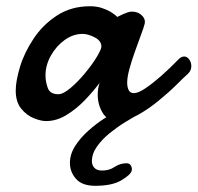

<svg xmlns="http://www.w3.org/2000/svg" viewBox="-20 -375 632 614"><path d="M127.4 12.2Q110.8 12.2 87.9 2.9Q64.9 -6.3 47.6 -27.8Q30.3 -49.3 30.3 -85.4Q30.3 -115.7 43.9 -161.1Q57.6 -206.5 86.9 -250.5Q116.2 -295.4 161.9 -325.2Q207.5 -355 267.6 -355Q289.1 -355 305.2 -349.6Q321.3 -344.2 332.5 -337.9Q338.9 -334 344.5 -329.8Q350.1 -325.7 355 -320.8L372.1 -329.1Q379.4 -332.5 387.5 -335.2Q395.5 -337.9 401.4 -337.9Q419.9 -337.9 431.6 -327.6Q443.4 -317.4 443.4 -305.2Q443.4 -301.3 442.9 -299.8Q439.5 -286.1 430.4 -262.2Q421.4 -238.3 411.1 -209Q400.9 -180.7 393.8 -154.3Q386.7 -127.9 386.7 -110.8Q386.7 -96.2 391.6 -86.7Q396.5 -77.1 408.2 -77.1Q422.4 -77.1 446.3 -93.5Q470.2 -109.9 495.6 -132.3Q509.3 -144.5 523.9 -158.4Q538.6 -172.4 553.7 -188Q561.5 -194.3 568.8 -194.3Q578.6 -194.3 585.2 -184.8Q591.8 -175.3 591.8 -163.6Q591.8 -149.9 582.5 -140.6Q563 -122.6 542.5 -102.1Q522 -81.5 485.8 -51.8Q453.6 -25.4 419.4 -6.6Q385.3 12.2 357.9 12.2Q323.7 12.2 308.1 -14.4Q292.5 -41 292.5 -71.3Q292.5 -93.3 298.8 -110.4Q278.8 -83.5 251.5 -54.9Q224.1 -26.4 192.4 -7.1Q160.6 12.2 127.4 12.2ZM166.5 -73.7Q182.1 -73.7 205.8 -93.8Q229.5 -113.8 251.5 -140.6Q275.9 -169.9 290 -193.8Q304.2 -217.8 304.2 -226.1Q304.2 -244.6 282.7 -255.6Q261.2 -266.6 244.1 -266.6Q213.9 -266.6 186.8 -247.1Q159.7 -227.5 142.6 -197Q125.5 -166.5 125.5 -133.8Q125.5 -114.7 132.6 -94.2Q139.6 -73.7 166.5 -73.7ZM284.7 219.2Q242.7 219.2 223.1 197Q203.6 174.8 203.6 146Q203.6 118.2 220.2 92Q236.8 65.9 262.5 43Q288.1 20 316.2 2.2Q344.2 -15.6 368.7 -26.9Q393.1 -38.1 405.8 -41L416.5 -5.9Q402.3 2 378.7 16.6Q355 31.2 330.8 50.8Q306.6 70.3 290.3 93.3Q273.9 116.2 273.9 140.6Q273.9 153.3 282 161.9Q290 170.4 306.2 170.4Q329.6 170.4 346.4 158.9Q363.3 147.5 384.3 147Q395 147 399.2 155.5Q403.3 164.1 400.9 171.4Q397.5 184.1 367.9 201.7Q338.4 219.2 284.7 219.2Z"/></svg>

Font: Damion
Style: Regular
Weight: 400
Designer: Vernon Adams
Foundry: Vernon Adams
Version: Version 1.100; ttfautohint (v1.8.4.7-5d5b)